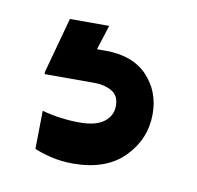

<svg xmlns="http://www.w3.org/2000/svg" viewBox="-43 -44 345 337"><g transform="rotate(10 129.5 124.5)"><path d="M163 136Q163 118 150 110.5Q137 103 120 103H30V99L57 0H127L113 44H128Q177 44 203 71.5Q229 99 229 139Q229 184 197 216.5Q165 249 106 249Q85 249 66.5 244.5Q48 240 37 235L38 167Q71 176 105 176Q134 176 148.5 165Q163 154 163 136Z"/></g></svg>

Font: Be Vietnam
Style: Bold
Weight: 700
Designer: Gabriel Lam
Foundry: TypeRant
Version: Version 4.000